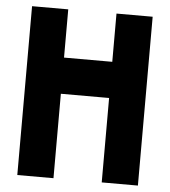

<svg xmlns="http://www.w3.org/2000/svg" viewBox="-51 -746 702 793"><g transform="rotate(5 300.0 -350.0)"><path d="M50 0H200V-700H50ZM100 -350H500V-500H100ZM400 0H550V-700H400Z"/></g></svg>

Font: Millimetre
Style: Bold
Weight: 800
Designer: Jérémy Landes
Version: Version 1.0